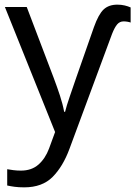

<svg xmlns="http://www.w3.org/2000/svg" viewBox="-20 -566 582 826"><path d="M485 -546Q502 -546 516.5 -542.5Q531 -539 542 -534V-469Q537 -471 528.5 -472.5Q520 -474 512 -474Q495 -474 484 -461Q473 -448 462 -420L279 74Q251 150 206.5 195Q162 240 84 240Q60 240 42 237.5Q24 235 11 232V162Q22 164 37.5 166Q53 168 70 168Q116 168 145.5 142Q175 116 191 73L217 2L1 -536H95L211 -231Q226 -191 238 -154.5Q250 -118 256 -85H260Q266 -110 280 -150.5Q294 -191 308 -232L384 -449Q404 -505 426 -525.5Q448 -546 485 -546Z"/></svg>

Font: Go Noto Current
Style: Regular
Weight: 400
Designer: Monotype Design Team
Foundry: Monotype Imaging Inc.
Version: Version 2.007; ttfautohint (v1.8) -l 8 -r 50 -G 200 -x 14 -D